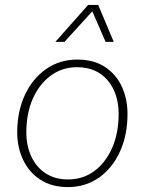

<svg xmlns="http://www.w3.org/2000/svg" viewBox="-20 -751 589 780"><path d="M256 9Q190 9 144 -21Q98 -51 74 -101.5Q50 -152 50 -213Q50 -299 81.5 -366Q113 -433 168 -471Q223 -509 294 -509Q361 -509 406.5 -479Q452 -449 475 -399Q498 -349 498 -288Q498 -202 467 -134.5Q436 -67 381.5 -29Q327 9 256 9ZM256 -22Q317 -22 363 -56Q409 -90 435.5 -150Q462 -210 462 -288Q462 -372 417 -425Q372 -478 293 -478Q233 -478 186.5 -444Q140 -410 113.5 -350.5Q87 -291 87 -213Q87 -158 107.5 -114.5Q128 -71 166 -46.5Q204 -22 256 -22ZM205 -581 338 -731H379L442 -581H409L355 -705L242 -581Z"/></svg>

Font: Kantumruy Pro ExtraLight
Style: Italic
Weight: 250
Italic angle: -13°
Version: Version 1.002